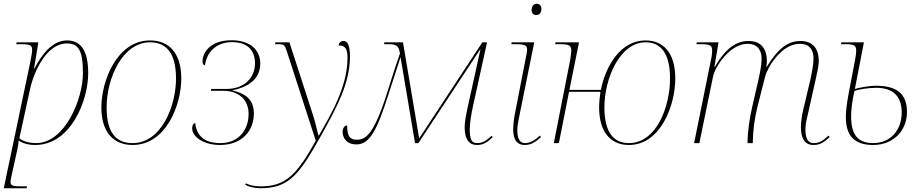

<svg xmlns="http://www.w3.org/2000/svg" viewBox="-21 -761 4890 1021"><path d="M140 -431 -1 240H120L123 230H101C50 230 35 228 35 207C35 199 37 189 40 175L71 35C76 13 77 -1 78 -13C101 1 129 10 166 10C356 10 448 -227 448 -371C448 -488 412 -546 335 -546C259 -546 202 -474 162 -396H160L183 -536H68L65 -526H87C135 -526 150 -523 150 -496C150 -482 146 -461 140 -431ZM171 0C124 0 94 -15 82 -26L139 -288C160 -383 228 -530 334 -530C395 -530 420 -496 420 -371C420 -236 325 0 171 0Z M684 10C862 10 943 -203 943 -343C943 -488 870 -546 777 -546C601 -546 518 -331 518 -190C518 -53 587 10 684 10ZM684 0C600 0 546 -50 546 -190C546 -346 631 -536 777 -536C864 -536 915 -478 915 -344C915 -196 837 0 684 0Z M1148 10C1269 10 1329 -68 1329 -158C1329 -240 1273 -266 1216 -280V-281C1290 -296 1363 -335 1363 -423C1363 -495 1310 -547 1210 -547C1095 -547 1056 -479 1056 -436C1056 -420 1061 -415 1069 -414C1079 -488 1133 -537 1213 -537C1304 -537 1335 -484 1335 -424C1335 -351 1282 -288 1182 -288H1102L1100 -278H1170C1237 -278 1301 -240 1301 -155C1301 -75 1252 0 1151 0C1065 0 1024 -40 1017 -107C1012 -107 1001 -99 1001 -78C1001 -33 1063 10 1148 10Z M1363 240C1514 240 1569 172 1691 -48C1770 -191 1840 -318 1840 -461C1840 -521 1827 -543 1807 -543C1791 -543 1780 -533 1780 -519C1809 -519 1827 -509 1827 -454C1827 -299 1737 -149 1675 -41H1672C1663 -81 1652 -124 1636 -172L1518 -536H1444L1441 -526H1456C1489 -526 1493 -524 1505 -486L1658 -13C1553 178 1492 230 1363 230C1332 230 1303 223 1287 214L1283 222C1304 233 1335 240 1363 240Z M2516 10C2552 10 2573 -7 2599 -32L2594 -39C2565 -14 2546 0 2518 0C2488 0 2477 -16 2477 -74C2477 -106 2486 -161 2495 -200L2569 -536H2544L2208 -25L2122 -536H2023L2021 -526H2045C2088 -526 2099 -517 2106 -477C2082 -408 2072 -378 2047 -297C1972 -54 1929 -18 1877 -18C1842 -18 1825 -33 1825 -94C1810 -94 1801 -78 1801 -59C1801 -33 1817 7 1875 7C1945 7 1985 -70 2046 -263C2065 -323 2090 -397 2109 -457L2186 0H2204L2533 -499H2534L2468 -200C2458 -155 2449 -110 2450 -79C2451 -20 2473 10 2516 10Z M2831 -681C2845 -681 2858 -690 2858 -714C2858 -731 2848 -741 2833 -741C2817 -741 2806 -727 2806 -707C2806 -690 2817 -681 2831 -681ZM2770 10C2804 10 2828 -7 2856 -32L2850 -40C2822 -15 2800 0 2770 0C2748 0 2730 -18 2730 -66C2730 -83 2732 -102 2737 -126L2820 -536H2700L2698 -526H2719C2769 -526 2782 -520 2782 -499C2782 -493 2781 -487 2780 -479L2722 -181C2715 -147 2708 -108 2708 -74C2708 -27 2722 10 2770 10Z M3323 10C3493 10 3570 -203 3570 -343C3570 -488 3500 -546 3412 -546C3280 -546 3201 -414 3174 -283H3007L3058 -536H2933L2931 -526H2957C3002 -526 3017 -521 3017 -491C3017 -479 3014 -463 3011 -442L2924 0H2951L3005 -273H3172C3168 -247 3165 -214 3165 -190C3165 -53 3231 10 3323 10ZM3323 0C3243 0 3193 -56 3193 -190C3193 -343 3275 -536 3412 -536C3495 -536 3542 -475 3542 -344C3542 -193 3470 0 3323 0Z M4305 10C4342 10 4363 -7 4391 -32L4385 -40C4356 -15 4340 0 4305 0C4270 0 4262 -37 4262 -70C4262 -91 4265 -111 4267 -118L4315 -332C4322 -364 4333 -407 4333 -438C4333 -495 4307 -543 4236 -543C4170 -543 4118 -506 4056 -405H4054C4056 -417 4057 -428 4057 -438C4057 -495 4031 -543 3960 -543C3894 -543 3838 -505 3780 -405H3778L3800 -536H3685L3682 -526H3704C3753 -526 3766 -521 3766 -492C3766 -484 3765 -473 3763 -459L3670 0H3698L3771 -355C3781 -404 3859 -528 3954 -528C4013 -528 4029 -487 4029 -449C4029 -416 4021 -376 4011 -332L3980 -197C3965 -131 3955 -66 3954 0H3982C3983 -66 3991 -131 4008 -197L4048 -355C4058 -395 4130 -528 4232 -528C4288 -528 4305 -491 4305 -450C4305 -415 4296 -373 4287 -332L4250 -176C4243 -147 4238 -114 4238 -84C4238 -33 4253 10 4305 10Z M4622 10C4729 10 4802 -65 4802 -166C4802 -265 4745 -305 4637 -305C4597 -305 4551 -295 4525 -288L4573 -536H4453L4451 -526H4472C4517 -526 4532 -522 4532 -492C4532 -480 4530 -464 4526 -442L4498 -296C4492 -263 4477 -195 4477 -137C4477 -33 4529 10 4622 10ZM4622 0C4539 0 4505 -47 4505 -142C4505 -172 4509 -218 4523 -278C4551 -286 4594 -294 4639 -294C4730 -294 4774 -247 4774 -163C4774 -66 4712 0 4622 0Z"/></svg>

Font: Noto Serif Display Thin
Style: Italic
Weight: 100
Italic angle: -12°
Designer: Monotype Design Team
Foundry: Monotype Imaging Inc.
Version: Version 2.009